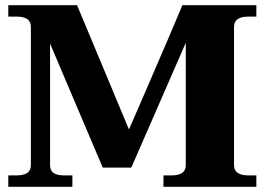

<svg xmlns="http://www.w3.org/2000/svg" viewBox="-20 -720 1021 740"><path d="M12 -44H44Q99 -44 99 -83V-617Q99 -656 44 -656H12V-700H277L477 -221L534 -352Q649 -618 683 -700H968V-656H937Q882 -656 882 -617V-83Q882 -44 937 -44H968V0H610V-44H641Q696 -44 696 -83V-555L486 -74H376L173 -552V-83Q173 -63 186 -53.5Q199 -44 227 -44H259V0H12Z"/></svg>

Font: Taviraj Bold
Style: Regular
Weight: 700
Designer: Katatrad Team
Foundry: CadsonDemak
Version: Version 1.030